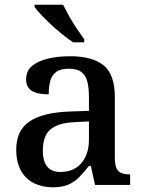

<svg xmlns="http://www.w3.org/2000/svg" viewBox="-20 -786 613 816"><path d="M204 10Q160 10 124.5 -7.5Q89 -25 69 -61Q49 -97 49 -151Q49 -231 105 -269.5Q161 -308 276 -312L358 -315V-373Q358 -409 352 -436Q346 -463 327.5 -478.5Q309 -494 272 -494Q237 -494 218.5 -480Q200 -466 193.5 -442Q187 -418 187 -385Q139 -385 115 -400Q91 -415 91 -449Q91 -485 116.5 -506Q142 -527 184.5 -537Q227 -547 278 -547Q373 -547 420.5 -508Q468 -469 468 -375V-117Q468 -89 474 -73.5Q480 -58 494 -51.5Q508 -45 530 -45H533V0H384L366 -81H358Q337 -54 317 -33.5Q297 -13 271 -1.5Q245 10 204 10ZM236 -55Q274 -55 301 -71.5Q328 -88 343 -119Q358 -150 358 -191V-270L300 -267Q247 -265 217 -250.5Q187 -236 174.5 -210Q162 -184 162 -146Q162 -116 170 -96Q178 -76 194.5 -65.5Q211 -55 236 -55ZM291 -606Q270 -620 245.5 -639.5Q221 -659 197.5 -681Q174 -703 155 -723Q136 -743 127 -756V-766H248Q259 -744 274 -717Q289 -690 306.5 -664Q324 -638 338 -619V-606Z"/></svg>

Font: Noto Serif Khmer Medium
Style: Regular
Weight: 500
Version: Version 2.003